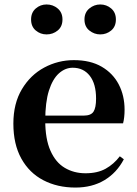

<svg xmlns="http://www.w3.org/2000/svg" viewBox="-20 -820 612 856"><path d="M316.2 16.2Q235.8 16.2 173.2 -16.5Q110.6 -49.1 75.1 -113Q39.6 -176.9 39.6 -268.8Q39.6 -358.8 77.6 -422.2Q115.5 -485.7 177.2 -518.8Q238.9 -551.9 309.4 -551.9Q383.1 -551.9 433.5 -522.5Q483.8 -493.1 509.6 -443.2Q535.4 -393.3 535.4 -330.9Q535.4 -296.1 528.7 -270.2H98.1V-304.6H353.4Q385.5 -304.6 396.9 -322.2Q408.3 -339.8 408.3 -380.4Q408.3 -446.3 380.2 -482.2Q352.1 -518 304.1 -518Q270.7 -518 242.6 -492.9Q214.6 -467.8 198.1 -416Q181.7 -364.1 181.7 -282.7Q181.7 -200.5 204.9 -148.2Q228 -95.8 268.8 -71.7Q309.5 -47.5 361.4 -47.5Q414.4 -47.5 450.9 -67.7Q487.3 -87.9 514.2 -123.2L532.1 -109.9Q500.6 -49.8 445.7 -16.8Q390.7 16.2 316.2 16.2ZM187.6 -666.6Q160.2 -666.6 139.4 -684.1Q118.6 -701.6 118.6 -733.2Q118.6 -764.2 139.4 -782.2Q160.2 -800.1 187.6 -800.1Q216.1 -800.1 237.3 -782.2Q258.5 -764.2 258.5 -733.2Q258.5 -701.6 237.3 -684.1Q216.1 -666.6 187.6 -666.6ZM426.9 -666.6Q399.9 -666.6 378.2 -684.1Q356.6 -701.6 356.6 -733.2Q356.6 -764.2 378.2 -782.2Q399.9 -800.1 426.9 -800.1Q454.9 -800.1 475.8 -782.2Q496.7 -764.2 496.7 -733.2Q496.7 -701.6 475.8 -684.1Q454.9 -666.6 426.9 -666.6Z"/></svg>

Font: Noto Serif KR ExtraLight
Style: Regular
Weight: 200
Designer: Ryoko NISHIZUKA 西塚涼子 (kana & ideographs); Frank Grießhammer (Latin, Greek & Cyrillic); Wenlong ZHANG 张文龙 (bopomofo); San
Foundry: Adobe
Version: Version 2.002-H1;hotconv 1.1.0;makeotfexe 2.6.0